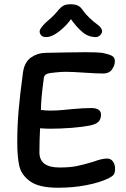

<svg xmlns="http://www.w3.org/2000/svg" viewBox="-20 -880 592 901"><path d="M370 -830Q380 -815 400 -796Q420 -777 437 -765Q459 -749 459 -733Q459 -724 450 -715Q441 -706 429 -706Q395 -706 367.5 -729Q340 -752 313 -790Q292 -760 258 -733Q224 -706 196 -706Q180 -706 173 -714.5Q166 -723 166 -733Q166 -741 178.5 -756.5Q191 -772 206 -784Q234 -807 255 -834Q264 -845 276 -852.5Q288 -860 311 -860Q334 -860 347 -853Q360 -846 370 -830ZM520 -90Q520 -69 513.5 -60.5Q507 -52 489 -43Q447 -23 385 -11Q323 1 252 1Q163 1 121.5 -29Q80 -59 70.5 -101.5Q61 -144 61 -213Q61 -287 67 -358.5Q73 -430 88 -541Q95 -589 126 -610.5Q157 -632 194 -632Q225 -632 295 -634L382 -635Q436 -635 460 -632Q490 -626 504.5 -618.5Q519 -611 519 -593Q519 -573 505.5 -554Q492 -535 465 -535Q434 -535 376 -539Q318 -543 289 -543Q264 -543 240 -540Q212 -538 200 -533Q188 -528 186 -516Q172 -413 172 -364Q195 -361 217 -361Q245 -361 277 -364Q309 -367 318 -368Q371 -373 409 -373Q431 -373 442.5 -365Q454 -357 454 -343Q454 -321 442.5 -309Q431 -297 402 -291Q367 -284 315.5 -280Q264 -276 215 -276Q198 -276 168 -278Q165 -217 165 -165Q165 -94 259 -94Q309 -94 342 -101Q375 -108 418 -121Q458 -136 482 -136Q501 -136 510.5 -121.5Q520 -107 520 -90Z"/></svg>

Font: Itim
Style: Regular
Weight: 400
Designer: Suppakit Chalermlarp
Version: Version 1.002g